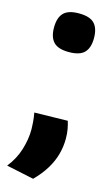

<svg xmlns="http://www.w3.org/2000/svg" viewBox="-126 -595 483 830"><g transform="rotate(15 115.0 -180.0)"><path d="M44 -87 193 -90Q198 -74 201.5 -55Q205 -36 205 -13Q205 23 195.5 57.5Q186 92 165.5 125.5Q145 159 113 191L-10 165Q22 125 36.5 78Q51 31 51 -13Q51 -26 49.5 -45.5Q48 -65 44 -87ZM31 -464Q31 -508 51.5 -529.5Q72 -551 120 -551Q169 -551 189.5 -529.5Q210 -508 210 -464Q210 -421 189.5 -399.5Q169 -378 120 -378Q72 -378 51.5 -399.5Q31 -421 31 -464Z"/></g></svg>

Font: Georama ExtraCondensed Thin
Style: Bold
Weight: 700
Version: Version 1.001